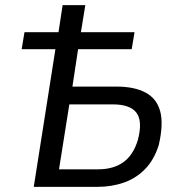

<svg xmlns="http://www.w3.org/2000/svg" viewBox="-20 -725 702 745"><path d="M111 0 195 -534H64L75 -600H207L223 -705H311L294 -600H502L491 -534H283L261 -389H432Q501 -389 544.5 -366Q588 -343 601.5 -293.5Q615 -244 596 -162Q578 -105 543 -69Q508 -33 460.5 -16.5Q413 0 359 0ZM209 -68H360Q420 -68 458.5 -95.5Q497 -123 515 -182Q534 -255 509.5 -287.5Q485 -320 417 -320H249Z"/></svg>

Font: Nunito Sans 7pt Condensed
Style: Italic
Weight: 400
Width: 3
Italic angle: -9°
Designer: Vernon Adams
Foundry: Vernon Adams
Version: Version 3.101;gftools[0.9.27]